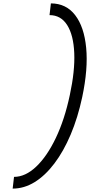

<svg xmlns="http://www.w3.org/2000/svg" viewBox="-20 -965 640 1130"><path d="M54.5 145 62.5 76Q129.5 76 193.2 15.5Q257 -45 308.8 -153.5Q360.5 -262 391 -406Q421.5 -547.5 417 -653Q412.5 -758.5 375.5 -817.2Q338.5 -876 271.5 -876L279.5 -945Q369 -945 422.2 -876Q475.5 -807 487.2 -683.2Q499 -559.5 464 -394Q438 -272.5 396 -173.2Q354 -74 300 -2.8Q246 68.5 184 106.8Q122 145 54.5 145Z"/></svg>

Font: Victor Mono Thin
Style: Italic
Weight: 100
Italic angle: -12°
Monospace: yes
Designer: Rune Bjørnerås
Version: Version 1.561;gftools[0.9.30]